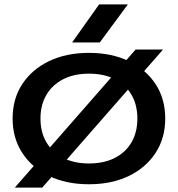

<svg xmlns="http://www.w3.org/2000/svg" viewBox="-20 -819 804 868"><path d="M593 -595H717L171 29H47ZM382 14Q279 14 201.5 -23.5Q124 -61 80.5 -128Q37 -195 37 -283Q37 -372 80.5 -438.5Q124 -505 201.5 -542.5Q279 -580 382 -580Q485 -580 562.5 -542.5Q640 -505 683.5 -438.5Q727 -372 727 -283Q727 -195 683.5 -128Q640 -61 562.5 -23.5Q485 14 382 14ZM382 -80Q450 -80 499 -105Q548 -130 574.5 -175.5Q601 -221 601 -283Q601 -345 574.5 -390.5Q548 -436 499 -461Q450 -486 382 -486Q315 -486 266 -461Q217 -436 190 -390.5Q163 -345 163 -283Q163 -221 190 -175.5Q217 -130 266 -105Q315 -80 382 -80ZM428 -799H558L431 -627H306Z"/></svg>

Font: Unbounded
Style: Regular
Weight: 400
Designer: Luke Prowse, Jean-Baptiste Morizot, Fátima Lázaro, Florian Runge
Foundry: NaN
Version: Version 1.701;gftools[0.9.28.dev5+ged2979d]